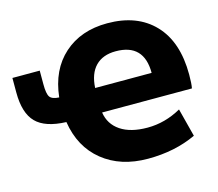

<svg xmlns="http://www.w3.org/2000/svg" viewBox="-105 -874 1157 1018"><g transform="rotate(-15 473.0 -365.0)"><path d="M3 -510V-590H153V-515Q153 -463 165 -445.5Q177 -428 216 -426Q232 -574 325 -657Q418 -740 563 -740Q727 -740 820 -642.5Q913 -545 913 -365Q913 -314 908 -290H415Q425 -224 480 -187Q535 -150 628 -150Q724 -150 813 -200L853 -45Q736 10 588 10Q438 10 339.5 -69.5Q241 -149 219 -290Q104 -294 53.5 -345.5Q3 -397 3 -510ZM413 -425H723Q723 -585 568 -585Q497 -585 457 -544Q417 -503 413 -425Z"/></g></svg>

Font: M PLUS 1p Black
Style: Regular
Weight: 900
Version: Version 1.061